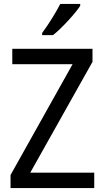

<svg xmlns="http://www.w3.org/2000/svg" viewBox="-20 -964 535 984"><path d="M391 -934V-944H289C266 -899 228 -838 196 -795V-784H252C297 -820 366 -895 391 -934ZM463 0V-79H135L454 -647V-714H43V-635H352L34 -67V0Z"/></svg>

Font: Noto Sans Lao UI SemCond
Style: Regular
Weight: 400
Width: 4
Designer: Monotype Design Team
Foundry: Monotype Imaging Inc.
Version: Version 2.000